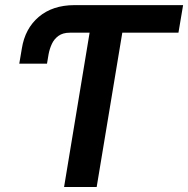

<svg xmlns="http://www.w3.org/2000/svg" viewBox="-20 -748 752 768"><path d="M422.4 -727.5 403.3 -617.2H259.3Q231.4 -617.2 213.9 -604.5Q196.3 -591.8 187.3 -572Q178.2 -552.2 174.3 -530.8L168 -493.2H57.1L67.4 -554.2Q80.1 -633.8 135 -680.4Q189.9 -727.1 277.3 -727.5ZM712.4 -727.5 693.8 -617.2H469.2L366.7 0H236.3L338.4 -617.2H294.4L313 -727.5Z"/></svg>

Font: Inter Tight SemiBold
Style: Italic
Weight: 600
Italic angle: -9.39999°
Designer: Rasmus Andersson
Foundry: rsms
Version: Version 3.004